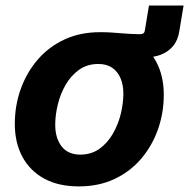

<svg xmlns="http://www.w3.org/2000/svg" viewBox="-20 -665 686 696"><path d="M334.5 -459.5 349.1 -548.3Q366.7 -548.3 384.3 -547.1Q401.9 -545.9 419.7 -544.4Q437.5 -543 454.6 -542Q471.7 -541 488.3 -541Q502.9 -541 504.9 -553.7L520 -645H645.5L629.9 -551.3Q624.5 -517.6 606.4 -496.8Q588.4 -476.1 561.8 -466.3Q535.2 -456.5 503.4 -456.5Q461.9 -456.5 418.9 -458Q376 -459.5 334.5 -459.5ZM265.6 10.7Q192.4 10.7 140.6 -17.3Q88.9 -45.4 61.3 -96.4Q33.7 -147.5 33.7 -215.8Q33.7 -281.7 54.9 -341.6Q76.2 -401.4 116 -448Q155.8 -494.6 212.9 -521.5Q270 -548.3 342.3 -548.3Q415 -548.3 466.8 -520.5Q518.6 -492.7 546.1 -441.4Q573.7 -390.1 573.7 -321.3Q573.7 -255.9 552.7 -196.3Q531.7 -136.7 491.9 -89.8Q452.1 -43 395 -16.1Q337.9 10.7 265.6 10.7ZM271 -104.5Q311 -104.5 340.6 -125.7Q370.1 -147 389.4 -180.7Q408.7 -214.4 418 -252.7Q427.2 -291 427.2 -325.2Q427.2 -357.9 416.7 -382.1Q406.2 -406.2 386.2 -419.7Q366.2 -433.1 336.4 -433.1Q296.4 -433.1 266.8 -412.1Q237.3 -391.1 218 -357.7Q198.7 -324.2 189.5 -285.9Q180.2 -247.6 180.2 -212.9Q180.2 -164.1 203.4 -134.3Q226.6 -104.5 271 -104.5Z"/></svg>

Font: Inter 17pt
Style: Bold Italic
Weight: 700
Italic angle: -9.3988°
Version: Version 4.001;git-66647c0bb